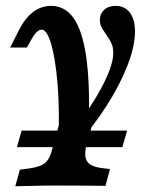

<svg xmlns="http://www.w3.org/2000/svg" viewBox="-20 -448 530 654"><path d="M121.9 -346.9Q113 -346.9 104.2 -338.1Q95.4 -329.4 85.1 -310.4L71.8 -286H14.6L44.4 -344.9Q65.4 -386.8 93.1 -407.4Q120.8 -428 154.4 -428Q200.9 -428 230.6 -386.5Q260.2 -345 273.3 -256.9Q286.3 -168.8 282.6 -30.6L225.9 38.4L173.9 89Q183.8 -9.7 179.2 -111.7Q174.6 -213.6 158.9 -280.2Q143.1 -346.9 121.9 -346.9ZM70.9 185.5 32.1 186.3 47.8 129.8 78.4 125.9Q103.1 122.3 118 116.1Q132.9 110 141.6 98.4Q150.4 86.9 156 66.5L199.3 -89.9L253.5 1.3L301.4 -49L275 43.5Q268.3 70.4 271.1 87Q274 103.5 287 112.1Q300.1 120.7 325 124.3L354.6 127.8L339.3 185.1Q324.8 185.1 309.9 184.7Q278.6 184.7 254.5 184.3Q230.4 183.9 196 184.3L180.3 183.9H179.3Q134.8 183.9 70.9 185.5ZM365.7 -267.3Q365.7 -287.1 359.5 -300.6Q353.2 -314.2 340.8 -331.7Q330.3 -346.7 325.2 -356.5Q320.2 -366.3 320.2 -380.1Q320.2 -400.8 334.6 -414.4Q349 -428 373.7 -428Q404.8 -428 422.3 -405Q439.8 -382 439.8 -340.8Q439.8 -290.3 413.8 -223.9Q387.8 -157.6 343.7 -88.7Q299.6 -19.8 246 40.3L217.7 7Q256.7 -38 290.5 -89.9Q324.3 -141.8 345 -188.8Q365.7 -235.9 365.7 -267.3ZM53.7 -3.2H413L396.8 53.2H37.6Z"/></svg>

Font: Playfair Micro SmCond SmLight
Style: Italic
Weight: 360
Width: 4
Italic angle: -15.6°
Designer: Claus Eggers Sørensen
Foundry: Claus Eggers Sørensen
Version: Version 2.203;Glyphs 3.3 (3326)